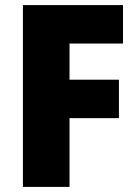

<svg xmlns="http://www.w3.org/2000/svg" viewBox="-20 -734 541 754"><path d="M253 0V-270H447V-421H253V-563H463V-714H70V0Z"/></svg>

Font: Noto Sans Thai Looped SemiCondensed Black
Style: Regular
Weight: 900
Width: 4
Designer: Sasikarn Vongin, Ben Mitchell
Foundry: The Fontpad Ltd
Version: Version 1.001